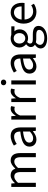

<svg xmlns="http://www.w3.org/2000/svg" viewBox="1572 -2385 1063 4247"><g transform="rotate(-90 2103.5 -261.5)"><path d="M92 0H183V-394C233 -450 279 -477 320 -477C389 -477 421 -434 421 -332V0H512V-394C563 -450 607 -477 649 -477C718 -477 750 -434 750 -332V0H841V-344C841 -483 788 -557 676 -557C610 -557 553 -514 497 -453C475 -517 430 -557 347 -557C282 -557 225 -516 178 -464H175L167 -543H92Z M1143 13C1210 13 1271 -22 1323 -65H1326L1334 0H1409V-334C1409 -468 1353 -557 1221 -557C1134 -557 1057 -518 1007 -486L1043 -423C1086 -452 1143 -481 1206 -481C1295 -481 1318 -414 1318 -344C1087 -318 984 -259 984 -141C984 -43 1052 13 1143 13ZM1169 -60C1115 -60 1073 -85 1073 -147C1073 -217 1135 -262 1318 -284V-132C1265 -85 1222 -60 1169 -60Z M1582 0H1673V-349C1709 -442 1765 -474 1810 -474C1832 -474 1845 -472 1863 -465L1880 -545C1863 -554 1846 -557 1822 -557C1761 -557 1706 -513 1668 -444H1665L1657 -543H1582Z M1970 0H2061V-349C2097 -442 2153 -474 2198 -474C2220 -474 2233 -472 2251 -465L2268 -545C2251 -554 2234 -557 2210 -557C2149 -557 2094 -513 2056 -444H2053L2045 -543H1970Z M2358 0H2449V-543H2358ZM2404 -655C2440 -655 2467 -680 2467 -714C2467 -751 2440 -773 2404 -773C2368 -773 2341 -751 2341 -714C2341 -680 2368 -655 2404 -655Z M2758 13C2825 13 2886 -22 2938 -65H2941L2949 0H3024V-334C3024 -468 2968 -557 2836 -557C2749 -557 2672 -518 2622 -486L2658 -423C2701 -452 2758 -481 2821 -481C2910 -481 2933 -414 2933 -344C2702 -318 2599 -259 2599 -141C2599 -43 2667 13 2758 13ZM2784 -60C2730 -60 2688 -85 2688 -147C2688 -217 2750 -262 2933 -284V-132C2880 -85 2837 -60 2784 -60Z M3380 250C3548 250 3654 163 3654 62C3654 -27 3591 -67 3465 -67H3359C3286 -67 3264 -91 3264 -126C3264 -156 3279 -174 3299 -191C3323 -179 3353 -172 3380 -172C3490 -172 3578 -245 3578 -361C3578 -408 3560 -448 3534 -473H3645V-543H3456C3437 -550 3410 -557 3380 -557C3270 -557 3176 -482 3176 -363C3176 -298 3211 -246 3247 -217V-213C3219 -193 3186 -157 3186 -112C3186 -69 3207 -40 3236 -23V-19C3185 14 3155 58 3155 104C3155 198 3247 250 3380 250ZM3380 -234C3317 -234 3264 -284 3264 -363C3264 -443 3316 -490 3380 -490C3444 -490 3495 -442 3495 -363C3495 -284 3442 -234 3380 -234ZM3393 188C3294 188 3235 150 3235 92C3235 60 3252 28 3291 0C3315 6 3341 9 3361 9H3455C3527 9 3566 26 3566 76C3566 133 3497 188 3393 188Z M3964 13C4038 13 4096 -12 4144 -43L4111 -103C4071 -76 4028 -60 3975 -60C3872 -60 3801 -134 3795 -250H4161C4163 -263 4165 -282 4165 -302C4165 -457 4087 -557 3949 -557C3823 -557 3704 -447 3704 -271C3704 -92 3820 13 3964 13ZM3794 -315C3805 -422 3873 -484 3950 -484C4035 -484 4085 -425 4085 -315Z"/></g></svg>

Font: Noto Sans CJK JP Regular
Style: Regular
Weight: 400
Designer: Ryoko NISHIZUKA (kana & ideographs); Paul D. Hunt (Latin, Greek & Cyrillic); Wenlong ZHANG (bopomofo); Sandoll Communica
Foundry: Adobe Systems Incorporated
Version: Version 1.001;PS 1.001;hotconv 1.0.78;makeotf.lib2.5.61930